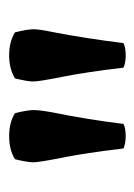

<svg xmlns="http://www.w3.org/2000/svg" viewBox="44 -848 301 430"><g transform="rotate(-90 195.0 -633.5)"><path d="M234 -751Q255 -764 285.5 -764Q316 -764 337 -751Q344 -723 344 -709.5Q344 -696 338 -668Q323 -590 313 -508Q303 -503 285.5 -503Q268 -503 258 -508Q248 -592 237.5 -644.5Q227 -697 227 -710Q227 -723 234 -751ZM53 -751Q74 -764 104.5 -764Q135 -764 156 -751Q163 -723 163 -709.5Q163 -696 158 -668Q142 -590 132 -508Q122 -503 105 -503Q88 -503 77 -508Q67 -592 56.5 -644.5Q46 -697 46 -710Q46 -723 53 -751Z"/></g></svg>

Font: Signika
Style: Regular
Weight: 400
Designer: Anna Giedrys
Foundry: Anna Giedrys
Version: Version 1.001